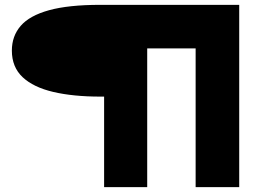

<svg xmlns="http://www.w3.org/2000/svg" viewBox="-20 -695 1056 793"><path d="M410 78H588V-495H788V78H968V-675H394Q263 -675 182.5 -652.8Q102 -630.5 65.5 -588.2Q29 -546 29 -486Q29 -418 73.5 -376.2Q118 -334.5 200.2 -315.2Q282.5 -296 394 -296H410Z"/></svg>

Font: Anybody ExtraExpanded Black
Style: Regular
Weight: 900
Width: 8
Version: Version 1.113;gftools[0.9.25]